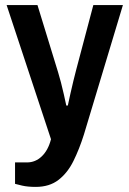

<svg xmlns="http://www.w3.org/2000/svg" viewBox="-20 -546 507 753"><path d="M120 187Q89 187 67 182Q45 177 39 175V91H86Q119 91 144 67Q169 43 180 0L6 -526H127L208 -262Q213 -246 219 -223Q225 -200 230.5 -175.5Q236 -151 240 -132H246Q250 -152 256 -178Q262 -204 268 -229.5Q274 -255 279 -273L346 -526H462L309 -18Q291 39 268 85.5Q245 132 209.5 159.5Q174 187 120 187Z"/></svg>

Font: Archivo SemiCondensed SemiBold
Style: Regular
Weight: 600
Width: 4
Designer: Hector Gatti
Foundry: Omnibus-Type
Version: Version 2.001; ttfautohint (v1.8.3)